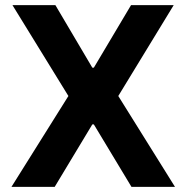

<svg xmlns="http://www.w3.org/2000/svg" viewBox="-20 -727 726 747"><path d="M339.2 -463.7H345.1L489.8 -707H655.8L440.2 -353.5L660.8 0H491.5L345.1 -243H339.2L192.8 0H24.6L246.1 -353.5L28.5 -707H195.5Z"/></svg>

Font: Pretendard Std Variable
Style: Regular
Weight: 400
Designer: Base glyphs from Inter by Rasmus Andersson; Hangeul glyphs from Noto Sans CJK(Source Han Sans) by Jang Soo-young and Kan
Foundry: Kil Hyung-jin
Version: Version 1.309;Glyphs 3.2 (3225)